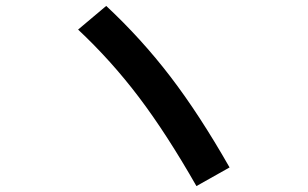

<svg xmlns="http://www.w3.org/2000/svg" viewBox="-20 -692 1040 649"><path d="M244 -592 339 -672Q458 -561 556 -433Q654 -305 756 -126L644 -63Q543 -240 449.5 -363.5Q356 -487 244 -592Z"/></svg>

Font: Enso SemiBold
Style: Regular
Weight: 600
Designer: Coji Morishita
Foundry: UNDERFOREST DESIGN
Version: Version 1.000